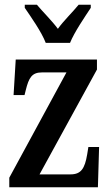

<svg xmlns="http://www.w3.org/2000/svg" viewBox="-20 -786 463 806"><path d="M172 -606H274C292 -651 336 -715 361 -753V-766H310C286 -736 247 -699 223 -665C198 -699 160 -736 135 -766H84V-753C110 -715 155 -651 172 -606ZM19 0H391L396 -169H351L346 -138C336 -78 320 -54 276 -54H146L387 -494V-536H46L37 -387H83L88 -407C101 -460 114 -482 156 -482H259L19 -40Z"/></svg>

Font: Noto Serif Lao ExtraCondensed SemiBold
Style: Regular
Weight: 600
Width: 2
Designer: Monotype Design Team
Foundry: Monotype Imaging Inc.
Version: Version 2.003